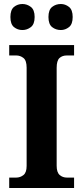

<svg xmlns="http://www.w3.org/2000/svg" viewBox="-20 -939 415 959"><path d="M26 0V-52H61Q81 -52 97 -64.5Q113 -77 113 -110V-601Q113 -637 97 -649.5Q81 -662 61 -662H26V-714H350V-662H314Q291 -662 277 -649Q263 -636 263 -600V-111Q263 -78 278 -65Q293 -52 314 -52H350V0ZM284 -789Q259 -789 240.5 -803.5Q222 -818 222 -854Q222 -890 240.5 -904.5Q259 -919 284 -919Q306 -919 324.5 -904.5Q343 -890 343 -854Q343 -818 324.5 -803.5Q306 -789 284 -789ZM92 -789Q68 -789 50 -803.5Q32 -818 32 -854Q32 -890 50 -904.5Q68 -919 92 -919Q115 -919 134 -904.5Q153 -890 153 -854Q153 -818 134 -803.5Q115 -789 92 -789Z"/></svg>

Font: Noto Serif Sinhala SemiCondensed
Style: Bold
Weight: 700
Width: 4
Designer: Jelle Bosma - Monotype Design Team
Foundry: Monotype Imaging Inc.
Version: Version 2.007; ttfautohint (v1.8.4.7-5d5b)